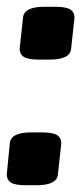

<svg xmlns="http://www.w3.org/2000/svg" viewBox="-22 -545 240 567"><path d="M141 -525Q173 -525 185.5 -517Q198 -509 198 -493L188 -401Q185 -369 125 -369H93Q61 -369 48.5 -377Q36 -385 36 -401L46 -493Q49 -525 109 -525ZM102 -154Q134 -154 146.5 -146Q159 -138 159 -122L149 -30Q146 2 86 2H54Q22 2 10 -6Q-2 -14 -2 -30L7 -122Q10 -154 70 -154Z"/></svg>

Font: Asap
Style: Bold Italic
Weight: 700
Italic angle: -6°
Designer: Pablo Cosgaya
Foundry: Omnibus-Type
Version: Version 3.001; ttfautohint (v1.8.3)